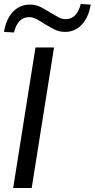

<svg xmlns="http://www.w3.org/2000/svg" viewBox="-20 -943 475 963"><path d="M46 0 158 -705H251L139 0ZM50 -780 0 -783Q11 -849 45.5 -884.5Q80 -920 130 -920Q160 -920 185.5 -907Q211 -894 234 -879Q254 -867 272 -857Q290 -847 309 -847Q366 -847 385 -923L435 -920Q424 -855 390 -819Q356 -783 306 -783Q276 -783 250.5 -796.5Q225 -810 202 -824Q182 -837 163.5 -847Q145 -857 126 -857Q69 -857 50 -780Z"/></svg>

Font: Mulish ExtraLight Medium
Style: Italic
Weight: 500
Italic angle: -9°
Version: Version 3.603